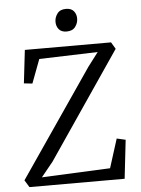

<svg xmlns="http://www.w3.org/2000/svg" viewBox="-62 -997 767 1045"><g transform="rotate(-5 321.5 -474.5)"><path d="M433 -625 490 -700 170 -690 121 -560 75 -565 96 -746H567L589 -709L193 -127L128 -47L502 -64L552 -222L600 -211L576 0H56L32 -39ZM331 -826Q303.5 -826 289.5 -842.5Q275.5 -859 275.5 -883.5Q275.5 -908 290.8 -928.5Q306 -949 338 -949H339Q366.5 -949 380.5 -932.5Q394.5 -916 394.5 -891.5Q394.5 -867 379.2 -846.5Q364 -826 332 -826Z"/></g></svg>

Font: Merriweather 7pt Light
Style: Regular
Weight: 300
Designer: Eben Sorkin
Foundry: Eben Sorkin
Version: Version 2.200;gftools[0.9.31]